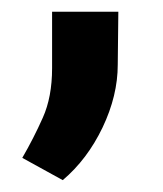

<svg xmlns="http://www.w3.org/2000/svg" viewBox="-20 -136 275 324"><path d="M179.7 -116.2 178.7 -26.9Q178.7 25.4 153.1 79.1Q127.4 132.8 85.9 168L17.6 130.4Q36.6 97.7 52.2 62.7Q67.9 27.8 67.9 -21V-116.2Z"/></svg>

Font: Vazirmatn RD FD SemiBold
Style: Regular
Weight: 600
Designer: Saber Rastikerdar
Foundry: Saber Rastikerdar
Version: Version 33.003